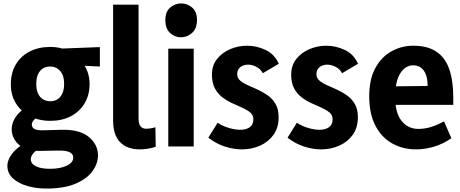

<svg xmlns="http://www.w3.org/2000/svg" viewBox="-20 -852 2679 1117"><path d="M353 -364Q353 -398 342.5 -420Q332 -442 313.5 -453.5Q295 -465 271 -465Q248 -465 230 -454Q212 -443 201.5 -420.5Q191 -398 191 -363Q191 -330 201.5 -307.5Q212 -285 230.5 -274Q249 -263 273 -263Q296 -263 314 -274Q332 -285 342.5 -307.5Q353 -330 353 -364ZM501 -363Q501 -299 472 -250.5Q443 -202 391.5 -175.5Q340 -149 273 -149Q206 -149 154 -176Q102 -203 72.5 -251Q43 -299 43 -361Q43 -427 71.5 -476Q100 -525 152 -552Q204 -579 273 -579Q337 -579 388.5 -550Q440 -521 470.5 -472.5Q501 -424 501 -363ZM561 -578V-465L380 -473L273 -567ZM173 -41 226 3Q192 19 175.5 38Q159 57 159 74Q159 100 188 115Q217 130 272 130Q330 130 368 112Q406 94 406 65Q406 42 383 32.5Q360 23 320 24L206 26Q155 27 120 9.5Q85 -8 66.5 -37Q48 -66 48 -99Q48 -142 79 -182Q110 -222 174 -241L191 -166Q178 -157 171.5 -147Q165 -137 165 -129Q165 -109 182 -101Q199 -93 230 -94L340 -97Q444 -99 497 -55Q550 -11 550 52Q550 100 517.5 144.5Q485 189 418.5 217Q352 245 251 245Q191 245 139 230Q87 215 55 185.5Q23 156 23 113Q23 73 60 31Q97 -11 173 -41Z M638 -151V-825H786V-165Q786 -131 797.5 -117Q809 -103 831 -103Q842 -103 857.5 -105.5Q873 -108 884 -112L886 2Q861 10 838 13.5Q815 17 794 17Q719 17 678.5 -25Q638 -67 638 -151Z M959 0V-569H1107V0ZM1033 -635Q997 -635 969.5 -660Q942 -685 942 -735Q942 -784 970 -808Q998 -832 1034 -832Q1070 -832 1098 -808Q1126 -784 1126 -735Q1126 -686 1097.5 -660.5Q1069 -635 1033 -635Z M1387 17Q1338 17 1286.5 0Q1235 -17 1192 -51L1246 -138Q1274 -119 1310.5 -108Q1347 -97 1379 -97Q1411 -97 1432.5 -111.5Q1454 -126 1454 -158Q1454 -182 1436.5 -197Q1419 -212 1391.5 -224.5Q1364 -237 1333.5 -250.5Q1303 -264 1275.5 -284.5Q1248 -305 1230.5 -337Q1213 -369 1213 -418Q1213 -471 1242.5 -508.5Q1272 -546 1319 -566Q1366 -586 1417 -586Q1473 -586 1525 -561.5Q1577 -537 1602 -481L1509 -426Q1496 -451 1471 -463.5Q1446 -476 1422 -476Q1406 -476 1391.5 -469.5Q1377 -463 1368.5 -451Q1360 -439 1360 -420Q1360 -398 1377.5 -383Q1395 -368 1422.5 -356Q1450 -344 1480.5 -330Q1511 -316 1538.5 -296.5Q1566 -277 1583.5 -246.5Q1601 -216 1601 -170Q1601 -109 1571 -67.5Q1541 -26 1492.5 -4.5Q1444 17 1387 17Z M1848 17Q1799 17 1747.5 0Q1696 -17 1653 -51L1707 -138Q1735 -119 1771.5 -108Q1808 -97 1840 -97Q1872 -97 1893.5 -111.5Q1915 -126 1915 -158Q1915 -182 1897.5 -197Q1880 -212 1852.5 -224.5Q1825 -237 1794.5 -250.5Q1764 -264 1736.5 -284.5Q1709 -305 1691.5 -337Q1674 -369 1674 -418Q1674 -471 1703.5 -508.5Q1733 -546 1780 -566Q1827 -586 1878 -586Q1934 -586 1986 -561.5Q2038 -537 2063 -481L1970 -426Q1957 -451 1932 -463.5Q1907 -476 1883 -476Q1867 -476 1852.5 -469.5Q1838 -463 1829.5 -451Q1821 -439 1821 -420Q1821 -398 1838.5 -383Q1856 -368 1883.5 -356Q1911 -344 1941.5 -330Q1972 -316 1999.5 -296.5Q2027 -277 2044.5 -246.5Q2062 -216 2062 -170Q2062 -109 2032 -67.5Q2002 -26 1953.5 -4.5Q1905 17 1848 17Z M2401 17Q2322 17 2260 -18.5Q2198 -54 2163 -123Q2128 -192 2128 -291Q2128 -391 2163.5 -456Q2199 -521 2257.5 -553.5Q2316 -586 2384 -586Q2468 -586 2519.5 -551Q2571 -516 2594 -448.5Q2617 -381 2617 -285V-242H2211L2213 -349L2468 -352Q2468 -382 2462 -404.5Q2456 -427 2445 -442Q2434 -457 2418.5 -464.5Q2403 -472 2383 -472Q2339 -472 2309 -426Q2279 -380 2279 -286Q2279 -195 2316.5 -148.5Q2354 -102 2414 -102Q2451 -102 2487 -113Q2523 -124 2563 -146L2606 -48Q2557 -14 2504.5 1.5Q2452 17 2401 17Z"/></svg>

Font: Yaldevi
Style: Bold
Weight: 700
Designer: Sol Matas, Rajitha Manaperi, Kosala Senevirathne
Foundry: Mooniak
Version: Version 1.100